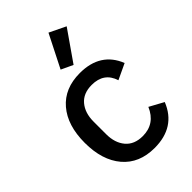

<svg xmlns="http://www.w3.org/2000/svg" viewBox="-238 -881 984 984"><g transform="rotate(-45 254.0 -389.5)"><path d="M285 -583 221 -613 311 -791 400 -748ZM278 12Q167 12 105 -61Q43 -134 43 -260Q43 -386 105 -458.5Q167 -531 278 -531Q427 -531 477 -405L392 -365Q367 -445 278 -445Q217 -445 184.5 -406.5Q152 -368 152 -305V-214Q152 -151 184.5 -112.5Q217 -74 278 -74Q367 -74 404 -160L481 -118Q429 12 278 12Z"/></g></svg>

Font: Anuphan Medium
Style: Regular
Weight: 500
Designer: Mike Abbink, Paul van der Laan, Pieter van Rosmalen, Mint Tantisuwanna
Foundry: Bold Monday; Cadson Demak
Version: Version 3.002;hotconv 1.0.109;makeotfexe 2.5.65596